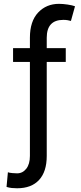

<svg xmlns="http://www.w3.org/2000/svg" viewBox="-20 -780 426 1004"><path d="M323.9 -528.4V-456H224.4V35.5Q224.4 117.5 184.3 161Q144.2 204.5 69.6 204.5Q54.7 204.5 41.4 203.1Q28.1 201.7 14.2 197.4L21.3 120.7Q28.8 123.9 46 125.2Q63.2 126.4 69.6 126.4Q98.4 126.4 117.4 102.3Q136.4 78.1 136.4 35.5V-456H48.3V-528.4H136.4V-582.4Q136.4 -668.7 179.3 -714.3Q222.3 -759.9 288.4 -759.9Q308.6 -759.9 333.5 -756.2Q358.3 -752.5 372.2 -747.2L350.9 -670.5Q343.4 -672.6 333.6 -674.4Q323.9 -676.1 311.1 -676.1Q224.4 -676.1 224.4 -582.4V-528.4Z"/></svg>

Font: Inter Zeller
Style: Regular
Weight: 400
Designer: Rasmus Andersson; Joe Bland
Foundry: zeller
Version: Version 3.015;git-dec3a8cb1